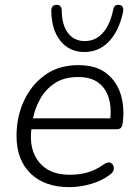

<svg xmlns="http://www.w3.org/2000/svg" viewBox="-20 -762 567 790"><path d="M265 8Q164 8 106 -48Q48 -104 48 -203Q48 -281 78.5 -347Q109 -413 165.5 -453.5Q222 -494 302 -494Q376 -494 419 -459.5Q462 -425 477.5 -371Q493 -317 485 -257Q483 -241 477 -235.5Q471 -230 458 -230H109Q99 -146 141 -94.5Q183 -43 266 -43Q306 -43 340 -52.5Q374 -62 406 -85Q425 -98 436.5 -91.5Q448 -85 448.5 -70Q449 -55 432 -43Q399 -18 354 -5Q309 8 265 8ZM301 -445Q244 -445 206 -420Q168 -395 146 -356Q124 -317 116 -275H434Q439 -322 427 -360.5Q415 -399 384.5 -422Q354 -445 301 -445ZM327 -548Q266 -548 229 -593.5Q192 -639 191 -718Q191 -740 210 -742Q220 -743 226.5 -738Q233 -733 234 -722Q234 -660 259.5 -626.5Q285 -593 329 -593Q373 -593 403 -626.5Q433 -660 446 -723Q450 -744 469 -742Q492 -740 486 -711Q469 -634 428 -591Q387 -548 327 -548Z"/></svg>

Font: Nunito Light
Style: Italic
Weight: 300
Italic angle: -9°
Designer: Vernon Adams
Foundry: Vernon Adams
Version: Version 3.601; ttfautohint (v1.8.2.53-6de2)